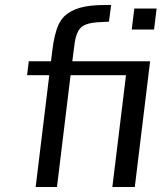

<svg xmlns="http://www.w3.org/2000/svg" viewBox="-20 -745 644 765"><path d="M122.1 0 176.3 -445.3H87.9L94.7 -501H183.1L188.5 -543.9Q190.4 -560.5 192.9 -574.7Q195.3 -588.9 198.2 -600.8Q201.2 -612.8 204.6 -623.8Q208 -634.8 212.9 -646Q223.1 -667.5 237.3 -681.2Q249 -691.9 264.2 -700.2Q279.3 -708.5 298.8 -714.1Q318.4 -719.7 343.3 -722.4Q368.2 -725.1 399.9 -725.1H422.9L414.1 -658.7Q387.2 -657.7 367.7 -656.2Q348.1 -654.8 334 -651.1Q319.8 -647.5 310.3 -641.4Q300.8 -635.3 293.9 -625Q290 -618.2 287.1 -611.3Q284.2 -604.5 282 -596.2Q279.8 -587.9 278.1 -577.6Q276.4 -567.4 274.9 -553.7L268.1 -501H507.3L500.5 -445.3H261.2L207 0ZM504.9 -627.4 515.1 -710.9H604L593.8 -627.4ZM427.7 0 488.8 -501H578.1L517.1 0Z"/></svg>

Font: Ride
Style: Italic
Weight: 400
Version: Version 3.000